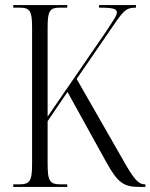

<svg xmlns="http://www.w3.org/2000/svg" viewBox="-20 -734 591 754"><path d="M32 0H244V-10H220C175 -10 167 -22 167 -93V-258L245 -373L397 -98C443 -15 466 0 528 0H551V-10H549C529 -10 512 -22 478 -80L281 -424L404 -603C463 -689 470 -704 514 -704V-714H369V-704C426 -704 439 -699 439 -685C439 -673 427 -657 393 -605L167 -276V-625C167 -692 175 -704 217 -704H244V-714H32V-704H55C98 -704 106 -692 106 -625V-90C106 -22 97 -10 54 -10H32Z"/></svg>

Font: Noto Serif Display ExtraCondensed Light
Style: Regular
Weight: 300
Width: 2
Designer: Monotype Design Team
Foundry: Monotype Imaging Inc.
Version: Version 2.009